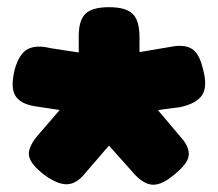

<svg xmlns="http://www.w3.org/2000/svg" viewBox="-20 -721 606 534"><path d="M283 -701Q330 -701 349 -682.5Q368 -664 368 -617V-576L456 -591Q492 -598 513 -585.5Q534 -573 544 -531Q558 -481 542.5 -457Q527 -433 481 -423L419 -415L490 -331Q510 -304 503.5 -282Q497 -260 458 -230Q424 -203 398 -208Q372 -213 343 -249L283 -316L215 -237Q192 -209 166 -208.5Q140 -208 104 -234Q66 -263 61 -286Q56 -309 83 -342L146 -415L74 -426Q35 -433 22 -456Q9 -479 21 -528Q33 -571 56.5 -584Q80 -597 121 -587L199 -575V-621Q199 -665 218 -683Q237 -701 283 -701Z"/></svg>

Font: Fredoka SemiExpanded
Style: Bold
Weight: 700
Width: 6
Designer: Ben Nathan
Foundry: Milena B. Brandão, Ben Nathan
Version: Version 2.001